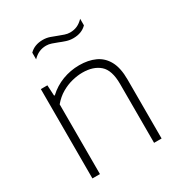

<svg xmlns="http://www.w3.org/2000/svg" viewBox="-178 -883 944 1006"><g transform="rotate(-30 294.5 -379.5)"><path d="M89 0V-540.5H128.5L132 -476H136.5Q174.5 -511.5 223.2 -530Q272 -548.5 325 -548.5Q379 -548.5 420.2 -529.8Q461.5 -511 484.5 -469Q507.5 -427 507.5 -357V0H462V-356.5Q462 -439.5 424 -473Q386 -506.5 320 -506.5Q290.5 -506.5 257.2 -498.2Q224 -490 192.2 -471.5Q160.5 -453 134.5 -422V0ZM370.5 -686Q349 -686 329 -692.5Q309 -699 291 -706.5Q274.5 -713 258.2 -718.5Q242 -724 226.5 -724Q202.5 -724 183 -715.2Q163.5 -706.5 145.5 -688V-728Q175.5 -759 226.5 -759Q248 -759 268 -752.2Q288 -745.5 306 -738Q323 -731.5 339 -726Q355 -720.5 370.5 -720.5Q395 -720.5 414.2 -729.2Q433.5 -738 451.5 -756.5V-717Q421.5 -686 370.5 -686Z"/></g></svg>

Font: Encode Sans SemiExpanded ExtraLight
Style: Regular
Weight: 250
Width: 6
Designer: Multiple Designers
Foundry: Impallari Type
Version: Version 3.002